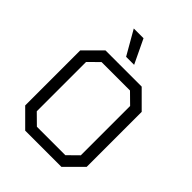

<svg xmlns="http://www.w3.org/2000/svg" viewBox="-254 -1052 1184 1184"><g transform="rotate(45 338.0 -459.5)"><path d="M70 -110V-590L180 -700H496L606 -590V-110L496 0H180ZM462 -68 530 -135V-565L462 -632H214L146 -565V-135L214 -68ZM208 -919H293L368 -762H298Z"/></g></svg>

Font: Chakra Petch
Style: Regular
Weight: 400
Designer: Katatrad Aksorn Co.,Ltd.
Foundry: Cadson Demak Co.,Ltd.
Version: Version 1.000; ttfautohint (v1.6)